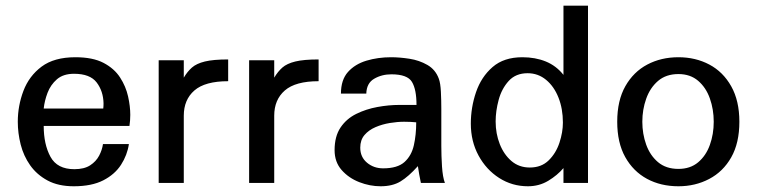

<svg xmlns="http://www.w3.org/2000/svg" viewBox="-20 -648 2681 680"><path d="M241.2 11.7Q186.5 11.7 148.4 -8.8Q110.4 -29.3 86.9 -62.5Q63.5 -95.7 53.2 -136.2Q43 -176.8 43 -216.8Q43 -273.4 63 -326.2Q83 -378.9 127.4 -412.1Q171.9 -445.3 247.1 -445.3Q308.6 -445.3 346.7 -425.3Q384.8 -405.3 405.3 -373.5Q425.8 -341.8 433.6 -306.6Q441.4 -271.5 441.4 -241.2Q441.4 -221.7 438.5 -202.1H134.8Q134.8 -136.7 158.7 -92.8Q182.6 -48.8 243.2 -48.8Q278.3 -48.8 299.3 -62.5Q320.3 -76.2 331.1 -96.7Q341.8 -117.2 344.7 -137.7H436.5Q430.7 -98.6 408.7 -64.5Q386.7 -30.3 345.7 -9.3Q304.7 11.7 241.2 11.7ZM134.8 -263.7H345.7Q346.7 -271.5 346.7 -282.2Q345.7 -325.2 322.3 -356Q298.8 -386.7 242.2 -386.7Q204.1 -386.7 181.6 -367.2Q159.2 -347.7 148.4 -319.3Q137.7 -291 134.8 -263.7Z M542 0V-434.6H630.9V-373Q643.6 -394.5 659.7 -408.7Q675.8 -422.9 705.6 -430.2Q735.4 -437.5 788.1 -437.5V-360.4Q706.1 -360.4 668.5 -327.6Q630.9 -294.9 630.9 -238.3V0Z M862.3 0V-434.6H951.2V-373Q963.9 -394.5 980 -408.7Q996.1 -422.9 1025.9 -430.2Q1055.7 -437.5 1108.4 -437.5V-360.4Q1026.4 -360.4 988.8 -327.6Q951.2 -294.9 951.2 -238.3V0Z M1328.1 11.7Q1290 11.7 1252.4 -2.9Q1214.8 -17.6 1189.9 -45.9Q1165 -74.2 1165 -116.2Q1165 -165 1186 -196.3Q1207 -227.5 1241.7 -244.6Q1276.4 -261.7 1316.4 -269Q1356.4 -276.4 1394.5 -276.4H1455.1Q1455.1 -331.1 1439 -357.9Q1422.9 -384.8 1366.2 -384.8Q1332 -384.8 1305.2 -369.1Q1278.3 -353.5 1277.3 -316.4H1187.5Q1187.5 -365.2 1212.4 -393.1Q1237.3 -420.9 1277.8 -433.1Q1318.4 -445.3 1365.2 -445.3Q1395.5 -445.3 1430.2 -439.9Q1464.8 -434.6 1493.7 -418Q1522.5 -401.4 1534.2 -369.1Q1540 -353.5 1541.5 -322.8Q1543 -292 1543 -261.7V-130.9Q1543 -96.7 1545.4 -58.6Q1547.9 -20.5 1555.7 0H1470.7Q1467.8 -14.6 1464.8 -29.8Q1461.9 -44.9 1460 -59.6Q1426.8 -22.5 1398.4 -5.4Q1370.1 11.7 1328.1 11.7ZM1336.9 -51.8Q1387.7 -51.8 1412.6 -74.2Q1437.5 -96.7 1445.8 -133.8Q1454.1 -170.9 1454.1 -214.8Q1446.3 -215.8 1433.6 -216.3Q1420.9 -216.8 1411.1 -216.8Q1387.7 -216.8 1360.8 -212.4Q1334 -208 1310.1 -197.8Q1286.1 -187.5 1271 -169.9Q1255.9 -152.3 1255.9 -125Q1255.9 -91.8 1279.8 -71.8Q1303.7 -51.8 1336.9 -51.8Z M1849.6 11.7Q1793.9 11.7 1748 -17.6Q1702.1 -46.9 1674.8 -97.2Q1647.5 -147.5 1647.5 -210Q1647.5 -267.6 1666 -321.8Q1684.6 -376 1724.6 -410.6Q1764.6 -445.3 1830.1 -445.3Q1876 -445.3 1913.1 -430.2Q1950.2 -415 1975.6 -382.8V-627.9H2062.5V0H1975.6V-52.7Q1954.1 -27.3 1921.9 -7.8Q1889.6 11.7 1849.6 11.7ZM1856.4 -54.7Q1897.5 -54.7 1923.3 -80.1Q1949.2 -105.5 1961.4 -142.6Q1973.6 -179.7 1973.6 -213.9Q1973.6 -262.7 1958 -302.2Q1942.4 -341.8 1914.1 -365.2Q1885.7 -388.7 1848.6 -388.7Q1806.6 -388.7 1781.7 -361.3Q1756.8 -334 1746.1 -294.4Q1735.4 -254.9 1735.4 -217.8Q1735.4 -174.8 1750 -137.7Q1764.6 -100.6 1791.5 -77.6Q1818.4 -54.7 1856.4 -54.7Z M2382.8 11.7Q2320.3 11.7 2271.5 -14.6Q2222.7 -41 2194.3 -91.8Q2166 -142.6 2166 -216.8Q2166 -292 2194.8 -342.8Q2223.6 -393.6 2272.5 -419.4Q2321.3 -445.3 2382.8 -445.3Q2443.4 -445.3 2492.2 -419.4Q2541 -393.6 2569.8 -342.3Q2598.6 -291 2598.6 -216.8Q2598.6 -141.6 2569.8 -90.8Q2541 -40 2491.7 -14.2Q2442.4 11.7 2382.8 11.7ZM2382.8 -49.8Q2424.8 -49.8 2452.6 -73.2Q2480.5 -96.7 2494.1 -134.8Q2507.8 -172.9 2507.8 -216.8Q2507.8 -260.7 2494.1 -299.3Q2480.5 -337.9 2452.6 -361.8Q2424.8 -385.7 2382.8 -385.7Q2338.9 -385.7 2310.5 -361.3Q2282.2 -336.9 2268.6 -298.3Q2254.9 -259.8 2254.9 -216.8Q2254.9 -173.8 2268.6 -135.7Q2282.2 -97.7 2310.5 -73.7Q2338.9 -49.8 2382.8 -49.8Z"/></svg>

Font: Padauk Book
Style: Regular
Weight: 400
Designer: Debbi Hosken, Becca Hirsbrunner Spalinger
Foundry: SIL International
Version: Version 5.000